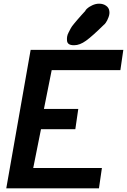

<svg xmlns="http://www.w3.org/2000/svg" viewBox="-20 -1020 688 1040"><path d="M382 -775H380Q345 -775 343 -800Q342 -810 343.5 -821Q345 -832 352 -845Q359 -858 363.5 -867Q368 -876 381.5 -892Q395 -908 400 -914Q405 -920 422 -939Q439 -958 443 -962Q441 -963 450.5 -972.5Q460 -982 479 -991Q498 -1000 516 -1000H517Q539 -1000 554.5 -989Q570 -978 572 -961Q575 -946 568 -927Q561 -908 553 -897Q545 -886 544 -887Q480 -824 446 -799.5Q412 -775 382 -775ZM14 0 146 -750H648L632 -640H260L218 -430H404L388 -320H202L160 -110H532L516 0Z"/></svg>

Font: Hermit
Style: Bold Italic
Weight: 700
Italic angle: -10°
Designer: Pablo Caro
Version: Version 2.000;PS 002.000;hotconv 1.0.88;makeotf.lib2.5.64775